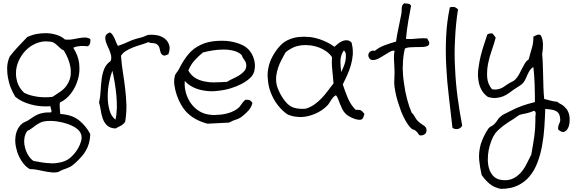

<svg xmlns="http://www.w3.org/2000/svg" viewBox="-20 -744 3622 1214"><path d="M550.8 103.5Q549.8 135.7 542.5 161.6Q535.2 187.5 522.9 208.5Q510.7 229.5 493.7 248.5Q476.6 267.6 456.1 286.1Q446.3 294.9 439 300.8Q431.6 306.6 423.3 311Q415 315.4 404.3 319.3Q393.6 323.2 377.9 329.1Q367.2 333 358.4 338.4Q349.6 343.8 341.8 344.7Q330.1 346.7 318.4 346.7Q308.6 346.7 298.8 344.7Q277.3 342.8 255.9 337.9Q234.4 333 212.4 329.1Q190.4 325.2 168.9 325.2Q148.4 314.5 130.9 293.5Q113.3 272.5 100.6 246.1Q87.9 219.7 82 190.4Q76.2 167 76.2 143.6Q76.2 137.7 77.1 131.8Q78.1 103.5 89.4 78.1Q100.6 52.7 123 35.2Q128.9 30.3 138.2 26.9Q147.5 23.4 155.3 18.6Q171.9 8.8 186 -1.5Q200.2 -11.7 216.3 -19Q232.4 -26.4 252.9 -30.3Q269.5 -33.2 291 -33.2H302.7Q305.7 -37.1 305.7 -42Q305.7 -46.9 303.7 -51.8Q299.8 -59.6 299.8 -68.4V-72.3Q284.2 -71.3 268.6 -71.3Q218.8 -71.3 173.8 -84Q115.2 -99.6 77.1 -131.8Q61.5 -156.2 48.8 -187.5Q36.1 -218.8 30.3 -252.9Q25.4 -278.3 25.4 -304.7V-320.3Q27.3 -354.5 41 -385.7Q66.4 -419.9 95.2 -449.7Q124 -479.5 152.3 -509.8Q178.7 -522.5 212.9 -529.3Q240.2 -534.2 266.6 -534.2H279.3Q311.5 -532.2 341.3 -522.5Q371.1 -512.7 390.6 -494.1Q400.4 -493.2 410.2 -493.2Q423.8 -493.2 436.5 -495.1Q458 -499 478.5 -502.9Q499 -506.8 517.6 -506.8Q535.2 -506.8 550.8 -497.1Q551.8 -491.2 551.8 -486.3Q551.8 -476.6 548.8 -468.8Q544.9 -456.1 534.2 -451.2Q525.4 -452.1 513.7 -453.1H489.3Q476.6 -452.1 464.4 -449.7Q452.1 -447.3 443.4 -441.4Q473.6 -395.5 480.5 -343.8Q482.4 -327.1 482.4 -310.5Q482.4 -275.4 472.7 -242.2Q459 -193.4 429.2 -153.8Q399.4 -114.3 358.4 -95.7Q357.4 -89.8 357.4 -81.1Q357.4 -72.3 357.9 -62Q358.4 -51.8 359.4 -41.5Q360.4 -31.2 361.3 -23.4Q435.5 -18.6 479.5 16.6Q523.4 51.8 550.8 103.5ZM407.2 -212.9Q422.9 -239.3 426.8 -267.6Q427.7 -278.3 427.7 -290Q427.7 -306.6 424.8 -322.3Q419.9 -349.6 408.7 -376Q397.5 -402.3 383.8 -424.8Q370.1 -430.7 360.8 -439.5Q351.6 -448.2 342.8 -456.5Q334 -464.8 324.2 -471.7Q314.5 -478.5 299.8 -480.5Q285.2 -482.4 271.5 -482.4Q246.1 -482.4 221.7 -474.6Q183.6 -461.9 154.3 -436Q125 -410.2 106 -375Q86.9 -339.8 82 -301.8Q81.1 -290 81.1 -278.3Q81.1 -252 88.9 -225.6Q100.6 -187.5 132.8 -157.2Q168 -139.6 213.9 -132.8Q238.3 -128.9 265.6 -128.9Q288.1 -128.9 312.5 -131.8Q337.9 -148.4 364.3 -166.5Q390.6 -184.6 407.2 -212.9ZM492.2 103.5Q484.4 82 460.9 65.9Q437.5 49.8 405.8 39.1Q374 28.3 338.9 23.4Q317.4 20.5 296.9 20.5Q285.2 20.5 273.4 21.5Q251 23.4 235.4 31.2Q219.7 39.1 206.5 48.3Q193.4 57.6 180.7 67.4Q168 77.1 152.3 84Q135.7 107.4 133.8 135.7Q132.8 142.6 132.8 149.4Q132.8 170.9 138.7 190.4Q145.5 216.8 159.7 239.3Q173.8 261.7 191.4 273.4Q217.8 278.3 246.1 283.2Q274.4 288.1 302.7 288.1Q304.7 289.1 307.6 289.1Q333 289.1 359.4 283.2Q386.7 278.3 410.2 263.7Q424.8 254.9 442.4 236.3Q460 217.8 473.1 194.8Q486.3 171.9 493.2 147.5Q496.1 136.7 496.1 126Q496.1 114.3 492.2 103.5Z M1044.9 -401.4Q1028.3 -392.6 1017.6 -392.6Q1013.7 -392.6 1011.7 -394.5Q1001 -398.4 996.6 -410.2Q992.2 -421.9 989.3 -437Q986.3 -452.1 975.6 -460.9Q967.8 -467.8 961.4 -469.2Q955.1 -470.7 949.2 -471.2Q943.4 -471.7 936 -472.2Q928.7 -472.7 918 -477.5Q894.5 -467.8 869.1 -460.4Q843.8 -453.1 820.3 -443.8Q796.9 -434.6 776.9 -422.4Q756.8 -410.2 745.1 -391.6Q749 -336.9 757.3 -285.2Q765.6 -233.4 771.5 -183.1Q777.3 -132.8 779.3 -81.1V-66.4Q779.3 -21.5 771.5 25.4Q761.7 41 745.1 50.3Q728.5 59.6 710 68.4Q674.8 66.4 656.7 48.8Q638.7 31.2 629.9 6.3Q621.1 -18.6 617.2 -45.9Q613.3 -73.2 606.4 -95.7Q614.3 -130.9 616.2 -168.9Q618.2 -207 622.6 -242.7Q627 -278.3 639.2 -308.6Q651.4 -338.9 679.7 -358.4Q683.6 -368.2 683.6 -378.9Q683.6 -384.8 682.6 -391.6Q678.7 -409.2 671.4 -427.2Q664.1 -445.3 656.2 -461.9Q648.4 -478.5 646.5 -494.1Q645.5 -498 645.5 -502Q645.5 -512.7 649.4 -520.5Q655.3 -532.2 675.8 -539.1Q686.5 -532.2 692.9 -522.5Q699.2 -512.7 704.6 -501Q710 -489.3 714.4 -477.1Q718.8 -464.8 725.6 -454.1Q757.8 -463.9 791.5 -480Q825.2 -496.1 872.1 -506.8Q884.8 -509.8 896.5 -515.6Q908.2 -521.5 918 -523.4Q927.7 -524.4 936.5 -524.4Q957 -524.4 976.6 -520.5Q1004.9 -513.7 1023.9 -498Q1043 -482.4 1049.8 -458Q1052.7 -449.2 1052.7 -439.5Q1052.7 -421.9 1044.9 -401.4ZM710 12.7Q717.8 -19.5 718.8 -59.6V-75.2Q718.8 -107.4 715.8 -140.6Q711.9 -182.6 705.1 -223.1Q698.2 -263.7 690.4 -296.9Q678.7 -266.6 669.9 -222.7Q661.1 -178.7 661.1 -133.8Q661.1 -88.9 671.9 -48.8Q682.6 -8.8 710 12.7Z M1576.2 -92.8Q1569.3 -65.4 1549.8 -43.9Q1530.3 -22.5 1510.7 -7.8Q1493.2 5.9 1470.7 12.7Q1448.2 19.5 1428.7 31.2Q1391.6 33.2 1358.4 34.7Q1325.2 36.1 1292 38.1Q1250 27.3 1214.4 7.3Q1178.7 -12.7 1151.4 -43.9Q1138.7 -58.6 1124 -84Q1109.4 -109.4 1098.6 -140.1Q1087.9 -170.9 1083 -204.1Q1081.1 -215.8 1081.1 -228.5Q1081.1 -248 1085.9 -265.6Q1087.9 -274.4 1097.7 -286.1Q1107.4 -297.9 1115.2 -314.5Q1140.6 -364.3 1171.4 -401.4Q1202.1 -438.5 1250 -460.9Q1280.3 -475.6 1323.2 -482.4Q1351.6 -486.3 1379.9 -486.3Q1395.5 -486.3 1411.1 -485.4Q1455.1 -481.4 1494.6 -466.8Q1534.2 -452.1 1556.6 -425.8Q1571.3 -408.2 1580.6 -385.3Q1589.8 -362.3 1591.8 -337.9V-327.1Q1591.8 -308.6 1586.9 -291Q1580.1 -268.6 1562.5 -252Q1540 -230.5 1507.3 -213.4Q1474.6 -196.3 1437 -185.1Q1399.4 -173.8 1358.4 -169.9Q1338.9 -167 1320.3 -167Q1298.8 -167 1279.3 -169.9Q1240.2 -174.8 1206.5 -189.9Q1172.9 -205.1 1148.4 -232.4Q1147.5 -221.7 1147.5 -211.9Q1147.5 -186.5 1154.3 -161.1Q1164.1 -125 1183.6 -95.7Q1203.1 -66.4 1231.9 -46.4Q1260.7 -26.4 1294.9 -20.5Q1315.4 -16.6 1338.9 -16.6Q1341.8 -16.6 1344.7 -17.6Q1370.1 -17.6 1395 -22Q1419.9 -26.4 1442.4 -35.2Q1464.8 -43.9 1481.4 -56.6Q1496.1 -67.4 1505.4 -83Q1514.6 -98.6 1530.3 -112.3Q1535.2 -113.3 1540 -113.3Q1552.7 -113.3 1560.5 -109.4Q1570.3 -103.5 1576.2 -92.8ZM1537.1 -334Q1535.2 -352.5 1524.9 -364.7Q1514.6 -377 1507.8 -396.5Q1488.3 -415 1458 -422.9Q1427.7 -430.7 1394.5 -430.7Q1360.4 -430.7 1325.7 -425.3Q1291 -419.9 1262.7 -412.1Q1234.4 -388.7 1210 -361.8Q1185.5 -335 1170.9 -297.9Q1187.5 -268.6 1212.9 -252.4Q1238.3 -236.3 1270.5 -229.5Q1300.8 -222.7 1335 -222.7Q1336.9 -222.7 1339.8 -223.6Q1377 -223.6 1416 -226.6Q1431.6 -237.3 1453.6 -247.1Q1475.6 -256.8 1494.6 -269Q1513.7 -281.2 1526.4 -296.9Q1537.1 -310.5 1537.1 -328.1Z M2284.2 -23.4Q2281.2 -11.7 2277.3 -2Q2273.4 7.8 2264.6 11.7Q2259.8 13.7 2252.9 13.7Q2248 13.7 2243.2 12.7Q2229.5 10.7 2214.8 4.9Q2200.2 -1 2187 -8.8Q2173.8 -16.6 2167 -23.4Q2153.3 -36.1 2145 -52.7Q2136.7 -69.3 2129.9 -86.4Q2123 -103.5 2117.7 -118.2Q2112.3 -132.8 2104.5 -141.6Q2093.8 -136.7 2086.9 -128.9Q2080.1 -121.1 2073.7 -111.3Q2067.4 -101.6 2061 -91.3Q2054.7 -81.1 2045.9 -73.2Q2025.4 -52.7 1996.6 -36.6Q1967.8 -20.5 1934.6 -11.7Q1906.2 -3.9 1876 -3.9Q1871.1 -3.9 1866.2 -4.9Q1831.1 -5.9 1797.9 -20.5Q1763.7 -43.9 1735.8 -80.1Q1708 -116.2 1691.4 -160.2Q1674.8 -204.1 1672.9 -253.9Q1671.9 -259.8 1671.9 -265.6Q1671.9 -308.6 1687.5 -353.5Q1693.4 -369.1 1703.6 -388.2Q1713.9 -407.2 1726.6 -424.8Q1739.3 -442.4 1753.4 -457Q1767.6 -471.7 1781.2 -480.5Q1816.4 -502 1858.4 -508.8Q1880.9 -511.7 1903.3 -511.7Q1921.9 -511.7 1941.4 -509.8Q1983.4 -503.9 2022.9 -487.8Q2062.5 -471.7 2094.7 -448.2Q2103.5 -457 2116.7 -467.3Q2129.9 -477.5 2144.5 -484.4Q2157.2 -489.3 2169.9 -489.3H2174.8Q2189.5 -488.3 2203.1 -474.6Q2210.9 -444.3 2210.9 -415V-400.4Q2208 -364.3 2198.2 -330.6Q2188.5 -296.9 2174.3 -266.6Q2160.2 -236.3 2147.5 -210Q2162.1 -164.1 2180.2 -122.1Q2198.2 -80.1 2228.5 -49.8H2239.3Q2254.9 -49.8 2262.7 -45.9Q2273.4 -39.1 2284.2 -23.4ZM2154.3 -425.8Q2134.8 -397.5 2132.8 -363.3V-347.7Q2132.8 -320.3 2137.7 -288.1Q2143.6 -299.8 2151.4 -318.8Q2159.2 -337.9 2164.1 -358.4Q2167 -375 2167 -390.6V-397.5Q2166 -415 2154.3 -425.8ZM2088.9 -216.8Q2085 -256.8 2081.1 -300.8Q2078.1 -326.2 2078.1 -350.6Q2078.1 -367.2 2079.1 -382.8Q2066.4 -402.3 2044.9 -418Q2023.4 -433.6 1998 -443.4Q1972.7 -453.1 1944.3 -457Q1927.7 -459 1913.1 -459Q1901.4 -459 1889.6 -458Q1855.5 -454.1 1830.1 -441.9Q1804.7 -429.7 1785.2 -412.1Q1774.4 -392.6 1761.7 -369.1Q1749 -345.7 1739.7 -319.3Q1730.5 -293 1726.6 -264.6Q1725.6 -253.9 1725.6 -244.1Q1725.6 -225.6 1729.5 -207Q1733.4 -191.4 1741.7 -172.4Q1750 -153.3 1761.2 -134.8Q1772.5 -116.2 1785.6 -100.6Q1798.8 -85 1811.5 -76.2Q1831.1 -62.5 1857.4 -58.6Q1874 -55.7 1892.6 -55.7Q1902.3 -55.7 1912.1 -56.6Q1944.3 -66.4 1968.8 -84Q1993.2 -101.6 2013.7 -123Q2034.2 -144.5 2052.2 -168.9Q2070.3 -193.4 2088.9 -216.8Z M2680.7 -501Q2694.3 -481.4 2694.3 -470.7V-468.8Q2692.4 -457 2680.2 -452.1Q2668 -447.3 2648.9 -446.8Q2629.9 -446.3 2609.4 -446.3Q2587.9 -446.3 2569.3 -444.8Q2550.8 -443.4 2540 -436.5Q2527.3 -385.7 2527.3 -330.1Q2526.4 -326.2 2526.4 -322.3Q2526.4 -270.5 2534.2 -219.7Q2541 -165 2554.2 -116.2Q2567.4 -67.4 2583 -31.2Q2594.7 -21.5 2604 -3.4Q2613.3 14.6 2631.8 30.3Q2639.6 37.1 2647.9 42Q2656.2 46.9 2663.1 52.2Q2669.9 57.6 2673.8 64.5Q2676.8 70.3 2676.8 78.1V83Q2675.8 97.7 2664.1 105.5Q2654.3 112.3 2643.6 112.3H2637.7Q2628.9 110.4 2625 102.1Q2621.1 93.8 2608.4 83Q2603.5 78.1 2595.2 75.7Q2586.9 73.2 2583 70.3Q2568.4 57.6 2556.2 38.6Q2543.9 19.5 2533.7 -1Q2523.4 -21.5 2515.1 -43Q2506.8 -64.5 2501 -84Q2493.2 -106.4 2486.3 -133.8Q2479.5 -161.1 2474.6 -194.3Q2472.7 -210.9 2472.7 -227.5Q2472.7 -238.3 2473.6 -248Q2474.6 -264.6 2474.6 -282.2V-298.8Q2473.6 -326.2 2471.7 -358.4Q2470.7 -367.2 2470.7 -377Q2470.7 -399.4 2474.6 -422.9Q2471.7 -423.8 2467.8 -423.8Q2457 -423.8 2444.3 -416Q2426.8 -406.2 2407.7 -394Q2388.7 -381.8 2370.1 -372.1Q2353.5 -364.3 2339.8 -364.3H2334Q2320.3 -366.2 2314.5 -377Q2308.6 -385.7 2308.6 -394.5Q2308.6 -396.5 2309.6 -399.4Q2310.5 -410.2 2321.3 -418Q2328.1 -423.8 2340.8 -423.8Q2345.7 -423.8 2350.6 -422.9Q2377.9 -445.3 2412.6 -458Q2447.3 -470.7 2484.4 -481.4Q2489.3 -520.5 2499.5 -566.4Q2509.8 -612.3 2517.6 -655.3Q2519.5 -666 2519.5 -676.8Q2519.5 -686.5 2520.5 -695.8Q2521.5 -705.1 2524.9 -711.9Q2528.3 -718.8 2537.1 -723.6Q2542 -721.7 2548.8 -721.7Q2554.7 -721.7 2560.5 -720.7Q2566.4 -719.7 2571.3 -716.8Q2576.2 -713.9 2579.1 -707Q2570.3 -663.1 2561 -607.9Q2551.8 -552.7 2546.9 -498Q2558.6 -497.1 2570.3 -497.1Q2590.8 -497.1 2614.3 -500Q2636.7 -502 2657.2 -502Q2668.9 -502 2680.7 -501Z M2902.3 49.8Q2899.4 57.6 2892.1 63.5Q2884.8 69.3 2876 71.3Q2871.1 72.3 2865.2 72.3Q2861.3 72.3 2857.4 71.3Q2847.7 70.3 2840.8 63.5Q2830.1 -34.2 2818.4 -130.4Q2806.6 -226.6 2801.8 -321.3Q2798.8 -374 2798.8 -425.8Q2798.8 -467.8 2800.8 -509.8Q2804.7 -603.5 2824.2 -697.3Q2834 -700.2 2842.8 -700.2Q2848.6 -700.2 2854.5 -699.2Q2867.2 -694.3 2876 -684.6Q2861.3 -591.8 2857.4 -498Q2854.5 -451.2 2854.5 -404.3Q2854.5 -358.4 2857.4 -311.5Q2861.3 -218.8 2873.5 -127.9Q2885.7 -37.1 2902.3 49.8Z M3561.5 -55.7Q3577.1 -36.1 3581.1 -4.9Q3582 5.9 3582 14.6Q3582 35.2 3577.1 51.8Q3569.3 77.1 3552.7 86.9Q3546.9 90.8 3541 90.8Q3527.3 90.8 3508.8 74.2V66.4Q3508.8 59.6 3509.8 54.7Q3511.7 47.9 3514.6 41Q3517.6 34.2 3520 27.8Q3522.5 21.5 3522.5 12.7Q3521.5 -8.8 3515.1 -21.5Q3508.8 -34.2 3497.1 -41Q3485.4 -47.9 3467.8 -50.8Q3450.2 -53.7 3427.7 -55.7Q3425.8 1 3421.9 60.5Q3418 120.1 3407.7 176.3Q3397.5 232.4 3378.9 282.2Q3360.4 332 3329.6 369.6Q3298.8 407.2 3253.9 428.7Q3209 450.2 3146.5 450.2Q3102.5 441.4 3074.7 417.5Q3046.9 393.6 3025.4 362.3Q3014.6 314.5 3009.8 268.6Q3008.8 256.8 3008.8 245.1Q3008.8 209 3019.5 168.9Q3021.5 160.2 3027.3 146Q3033.2 131.8 3040 117.2Q3046.9 102.5 3054.7 89.4Q3062.5 76.2 3068.4 68.4Q3075.2 59.6 3085.4 54.7Q3095.7 49.8 3104.5 42Q3117.2 29.3 3126.5 14.2Q3135.7 -1 3153.3 -13.7Q3164.1 -21.5 3179.7 -28.3Q3195.3 -35.2 3209 -43Q3246.1 -62.5 3280.8 -74.7Q3315.4 -86.9 3362.3 -98.6Q3362.3 -125 3361.8 -153.8Q3361.3 -182.6 3360.4 -211.4Q3359.4 -240.2 3357.4 -268.1Q3355.5 -295.9 3352.5 -320.3Q3338.9 -312.5 3331.1 -300.8Q3323.2 -289.1 3316.9 -275.4Q3310.5 -261.7 3304.7 -248Q3298.8 -234.4 3290 -222.7Q3280.3 -210 3264.2 -200.7Q3248 -191.4 3231.4 -179.7Q3214.8 -168 3198.2 -155.8Q3181.6 -143.6 3162.1 -135.3Q3142.6 -127 3119.1 -125Q3114.3 -124 3108.4 -124Q3088.9 -124 3065.4 -130.9Q3036.1 -151.4 3021.5 -181.2Q3006.8 -210.9 3003.9 -246.1Q3002 -258.8 3002 -273.4Q3002 -294.9 3005.9 -318.4Q3010.7 -355.5 3020 -392.6Q3029.3 -429.7 3041 -464.4Q3052.7 -499 3061.5 -526.4Q3072.3 -533.2 3085 -533.2Q3089.8 -533.2 3094.7 -532.2Q3099.6 -525.4 3104.5 -519.5Q3109.4 -513.7 3114.3 -505.9Q3104.5 -468.8 3089.4 -425.8Q3074.2 -382.8 3065.4 -338.9Q3059.6 -307.6 3059.6 -277.3Q3059.6 -265.6 3060.5 -253.9Q3063.5 -212.9 3090.8 -179.7Q3101.6 -177.7 3110.4 -177.7Q3116.2 -177.7 3122.1 -178.7Q3135.7 -180.7 3146.5 -185.1Q3157.2 -189.5 3166.5 -195.8Q3175.8 -202.1 3185.5 -209Q3201.2 -219.7 3217.3 -227.1Q3233.4 -234.4 3244.1 -248Q3255.9 -261.7 3264.6 -278.8Q3273.4 -295.9 3281.7 -312.5Q3290 -329.1 3299.3 -344.2Q3308.6 -359.4 3323.2 -369.1Q3332 -404.3 3342.8 -439.5Q3352.5 -470.7 3352.5 -505.9V-512.7Q3363.3 -517.6 3374 -522.5Q3379.9 -525.4 3385.7 -525.4Q3391.6 -525.4 3397.5 -522.5Q3405.3 -511.7 3408.7 -497.6Q3412.1 -483.4 3413.1 -466.8V-459Q3413.1 -446.3 3412.1 -433.6Q3410.2 -417 3408.2 -402.3Q3411.1 -369.1 3412.1 -335.9Q3413.1 -302.7 3414.1 -267.6Q3415 -232.4 3416 -195.3Q3417 -158.2 3420.9 -118.2Q3433.6 -115.2 3442.9 -112.8Q3452.1 -110.4 3460.9 -107.9Q3469.7 -105.5 3479.5 -103.5Q3489.3 -101.6 3502.9 -100.6Q3509.8 -94.7 3516.6 -90.8Q3523.4 -86.9 3530.8 -83Q3538.1 -79.1 3545.4 -72.8Q3552.7 -66.4 3561.5 -55.7ZM3365.2 -6.8Q3365.2 -9.8 3366.2 -15.6Q3367.2 -21.5 3367.2 -27.3Q3367.2 -33.2 3364.7 -37.6Q3362.3 -42 3355.5 -43Q3343.8 -38.1 3332.5 -34.2Q3321.3 -30.3 3309.6 -27.8Q3297.9 -25.4 3285.6 -22.9Q3273.4 -20.5 3263.7 -16.6Q3255.9 -12.7 3245.6 -4.9Q3235.4 2.9 3224.6 9.8Q3210 18.6 3193.4 29.3Q3176.8 40 3161.6 51.8Q3146.5 63.5 3132.8 76.2Q3119.1 88.9 3110.4 100.6Q3096.7 120.1 3085.9 148.4Q3075.2 176.8 3069.3 208Q3064.5 235.4 3064.5 262.7V271.5Q3065.4 303.7 3075.2 330.1Q3085 356.4 3104.5 374Q3124 391.6 3156.2 394.5Q3165 395.5 3172.9 395.5Q3204.1 395.5 3227.5 382.8Q3255.9 368.2 3276.4 343.8Q3296.9 319.3 3311 289.6Q3325.2 259.8 3338.9 234.4Q3349.6 178.7 3358.4 118.2Q3365.2 69.3 3365.2 16.6Z"/></svg>

Font: Crafty Girls
Style: Regular
Weight: 400
Designer: Crystal Kluge
Foundry: Font Diner, Inc DBA Tart Workshop
Version: Version 1.000